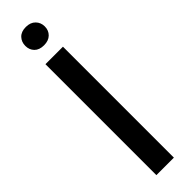

<svg xmlns="http://www.w3.org/2000/svg" viewBox="-313 -902 890 890"><g transform="rotate(-45 132.5 -457.0)"><path d="M185.4 -727.3V0H70.7V-727.3ZM64.6 -853Q64.6 -878.9 81.1 -896.3Q97.7 -913.7 128.2 -913.7Q158.4 -913.7 175.4 -896.3Q192.5 -878.9 192.5 -853Q192.5 -827.4 175.4 -810.5Q158.4 -793.7 128.2 -793.7Q97.7 -793.7 81.1 -810.5Q64.6 -827.4 64.6 -853Z"/></g></svg>

Font: Interface Medium
Style: Regular
Weight: 500
Designer: Rasmus Andersson
Foundry: rsms
Version: Version 1.8